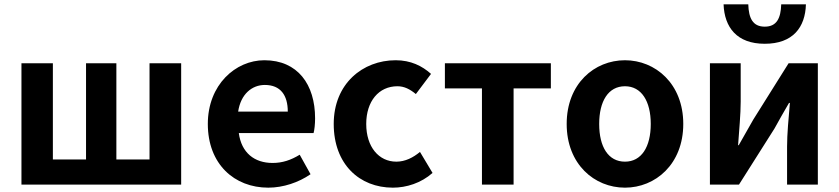

<svg xmlns="http://www.w3.org/2000/svg" viewBox="-20 -852 3873 886"><path d="M79 0H816V-560H670V-116H517V-560H377V-116H224V-560H79Z M1218 14C1287 14 1358 -10 1413 -48L1363 -138C1322 -113 1283 -100 1238 -100C1154 -100 1094 -147 1082 -238H1427C1431 -252 1434 -279 1434 -306C1434 -462 1354 -574 1200 -574C1067 -574 939 -461 939 -280C939 -95 1061 14 1218 14ZM1079 -337C1091 -418 1143 -460 1202 -460C1275 -460 1308 -412 1308 -337Z M1793 14C1855 14 1923 -7 1976 -54L1918 -151C1887 -125 1850 -106 1809 -106C1728 -106 1670 -174 1670 -280C1670 -385 1728 -454 1814 -454C1845 -454 1871 -441 1899 -418L1969 -511C1928 -548 1875 -574 1806 -574C1654 -574 1520 -466 1520 -280C1520 -94 1639 14 1793 14Z M2204 0H2350V-444H2522V-560H2033V-444H2204Z M2864 14C3004 14 3133 -94 3133 -280C3133 -466 3004 -574 2864 -574C2723 -574 2595 -466 2595 -280C2595 -94 2723 14 2864 14ZM2864 -106C2787 -106 2745 -174 2745 -280C2745 -385 2787 -454 2864 -454C2940 -454 2983 -385 2983 -280C2983 -174 2940 -106 2864 -106Z M3256 0H3390L3554 -259C3572 -291 3601 -344 3621 -377H3625C3619 -307 3612 -233 3612 -176V0H3754V-560H3619L3456 -300C3438 -268 3408 -216 3389 -182H3386C3391 -252 3398 -327 3398 -383V-560H3256ZM3509 -650C3639 -650 3696 -726 3699 -832H3585C3583 -769 3565 -729 3509 -729C3453 -729 3435 -769 3433 -832H3319C3323 -726 3380 -650 3509 -650Z"/></svg>

Font: Noto Sans Mono CJK TC
Style: Bold
Weight: 700
Designer: Ryoko NISHIZUKA 西塚涼子 (kana, bopomofo & ideographs); Paul D. Hunt (Latin, Greek & Cyrillic); Sandoll Communications 산돌커뮤니
Foundry: Adobe
Version: Version 2.004;hotconv 1.0.118;makeotfexe 2.5.65603